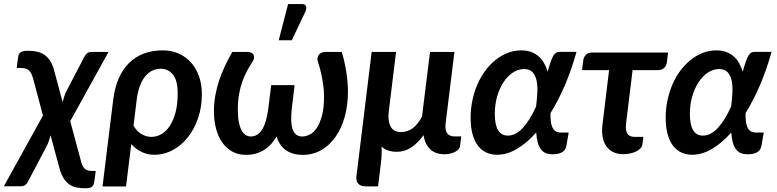

<svg xmlns="http://www.w3.org/2000/svg" viewBox="-70 -776 3934 972"><path d="M340 39.5Q343 52 347.2 61.5Q351.5 71 358 77.2Q364.5 83.5 373.8 86.5Q383 89.5 396.5 89.5H414.5L408.5 136.5Q407 149 404 157Q401 165 395.5 169.5Q390 174 381 175.5Q372 177 359 177Q336.5 177 316.8 173Q297 169 280.8 157.5Q264.5 146 251.8 126Q239 106 230.5 73.5L186 -91Q182 -77 177.8 -64Q173.5 -51 168.5 -40.5L71 144.5Q67 153.5 58.2 160.2Q49.5 167 35 167H-50.5L147.5 -191L97 -380.5Q92.5 -395.5 87.2 -405.2Q82 -415 74.8 -421Q67.5 -427 57.2 -429.5Q47 -432 32 -432H14.5L20 -475Q21.5 -484 22.8 -492Q24 -500 28.5 -506Q33 -512 43 -515.5Q53 -519 71.5 -519Q97.5 -519 118.2 -514.2Q139 -509.5 155.2 -498.2Q171.5 -487 183.2 -469Q195 -451 202.5 -425L247 -259.5Q251 -274 255.2 -287.2Q259.5 -300.5 264.5 -311L358 -490.5Q362.5 -499.5 371 -506.2Q379.5 -513 394 -513H479.5L285.5 -162.5Z M606 -140Q623 -110 647.5 -96.5Q672 -83 696 -83Q723 -83 747.2 -97Q771.5 -111 789.8 -138.8Q808 -166.5 818.8 -207.8Q829.5 -249 829.5 -303Q829.5 -368.5 805.8 -398.2Q782 -428 743 -428Q722 -428 702.2 -419Q682.5 -410 666.5 -391Q650.5 -372 639 -343Q627.5 -314 622.5 -274.5ZM503 -270Q518 -392 582.8 -456.5Q647.5 -521 754.5 -521Q797 -521 833 -505.5Q869 -490 895.5 -461.2Q922 -432.5 937 -391.2Q952 -350 952 -298.5Q952 -235 933.2 -179.2Q914.5 -123.5 881.8 -82Q849 -40.5 805 -16.5Q761 7.5 710.5 7.5Q676 7.5 646.5 -7Q617 -21.5 594.5 -46.5L568 168H449Z M1660 -513Q1667 -491 1672.8 -465.8Q1678.5 -440.5 1682.8 -414.2Q1687 -388 1689.2 -362Q1691.5 -336 1691.5 -313Q1691.5 -242.5 1674.8 -183.5Q1658 -124.5 1627.8 -82Q1597.5 -39.5 1555.8 -15.8Q1514 8 1464 8Q1434.5 8 1412.2 1Q1390 -6 1373.8 -18.5Q1357.5 -31 1346.8 -48Q1336 -65 1330 -85Q1318.5 -65 1303.5 -48Q1288.5 -31 1269.5 -18.5Q1250.5 -6 1227 1Q1203.5 8 1175 8Q1136.5 8 1106.2 -8.5Q1076 -25 1055.2 -54.5Q1034.5 -84 1023.8 -124.5Q1013 -165 1013 -213Q1013 -253.5 1020 -292.5Q1027 -331.5 1039.5 -369Q1052 -406.5 1069 -442.5Q1086 -478.5 1106 -513H1183.5Q1191.5 -513 1199.8 -510Q1208 -507 1212.5 -500.5Q1217 -494 1216 -483.2Q1215 -472.5 1204.5 -457.5Q1192 -438.5 1179.5 -415Q1167 -391.5 1156.8 -362.8Q1146.5 -334 1140.2 -299Q1134 -264 1134 -222Q1134 -182.5 1139.5 -156.2Q1145 -130 1154.2 -114.2Q1163.5 -98.5 1175.2 -91.8Q1187 -85 1199.5 -85Q1218.5 -85 1233.2 -95Q1248 -105 1258.8 -123.2Q1269.5 -141.5 1276.5 -166.5Q1283.5 -191.5 1287.5 -221.5L1303 -345H1421.5L1406.5 -221.5H1407Q1403.5 -191.5 1404.2 -166.5Q1405 -141.5 1411 -123.2Q1417 -105 1429 -95Q1441 -85 1460 -85Q1478.5 -85 1498 -94.8Q1517.5 -104.5 1533.5 -128Q1549.5 -151.5 1560 -190.8Q1570.5 -230 1570.5 -289Q1570.5 -314 1567 -340.2Q1563.5 -366.5 1558.8 -390Q1554 -413.5 1548.8 -432.2Q1543.5 -451 1540 -461Q1535.5 -475.5 1538 -485.5Q1540.5 -495.5 1546.5 -501.5Q1552.5 -507.5 1560.5 -510.2Q1568.5 -513 1574.5 -513ZM1341 -572 1388.5 -755.5H1458.5Q1474.5 -755.5 1479 -744.8Q1483.5 -734 1475.5 -716L1407 -572Z M2265 -85.5 2259 -36.5Q2258 -28.5 2251.8 -21Q2245.5 -13.5 2235 -7.8Q2224.5 -2 2210 1.5Q2195.5 5 2178 5Q2158.5 5 2141 -0.8Q2123.5 -6.5 2110 -18.5Q2096.5 -30.5 2087.2 -48.8Q2078 -67 2074.5 -92Q2045 -51.5 2011.8 -29.5Q1978.5 -7.5 1939.5 -7.5Q1889.5 -7.5 1861.5 -34Q1863 -13.5 1862 7.8Q1861 29 1858.5 47.5L1844 167.5H1782.5Q1756.5 167.5 1744 154.2Q1731.5 141 1734.5 116L1811.5 -513H1935L1898 -210Q1892.5 -163.5 1907.5 -135.5Q1922.5 -107.5 1959.5 -107.5Q1994.5 -107.5 2021 -128.2Q2047.5 -149 2066.5 -186.5L2107 -513H2230.5L2186 -151.5Q2182 -117.5 2193.8 -101.5Q2205.5 -85.5 2229.5 -85.5Z M2501 -89.5Q2540.5 -89.5 2576.5 -128.2Q2612.5 -167 2644 -237Q2648.5 -274 2650.2 -308.2Q2652 -342.5 2646.2 -368.8Q2640.5 -395 2625.8 -410.8Q2611 -426.5 2583 -426.5Q2553.5 -426.5 2526.5 -408.8Q2499.5 -391 2479.2 -360.2Q2459 -329.5 2447 -288.2Q2435 -247 2435 -199.5Q2435 -89.5 2501 -89.5ZM2848.5 -513.5Q2823.5 -423 2790 -345Q2756.5 -267 2717 -203.5Q2716.5 -182 2718.2 -164Q2720 -146 2725.8 -132.8Q2731.5 -119.5 2742.2 -112.2Q2753 -105 2770.5 -105H2809L2797 -36.5Q2795.5 -29.5 2791.8 -22Q2788 -14.5 2780.2 -8.5Q2772.5 -2.5 2760 1.2Q2747.5 5 2728 5Q2707 5 2692.2 -1.2Q2677.5 -7.5 2667.8 -21Q2658 -34.5 2652.2 -55.2Q2646.5 -76 2644.5 -105Q2596.5 -51 2546.2 -21.8Q2496 7.5 2446.5 7.5Q2417 7.5 2392.2 -3.8Q2367.5 -15 2349.8 -38.2Q2332 -61.5 2322.2 -96.8Q2312.5 -132 2312.5 -180Q2312.5 -226 2321.8 -269.2Q2331 -312.5 2347.8 -350.5Q2364.5 -388.5 2388 -419.8Q2411.5 -451 2440 -473.5Q2468.5 -496 2501 -508.5Q2533.5 -521 2568.5 -521Q2597 -521 2618.8 -513Q2640.5 -505 2657 -490.5Q2673.5 -476 2684.5 -456.2Q2695.5 -436.5 2702.5 -413Q2711.5 -445.5 2718.5 -465.2Q2725.5 -485 2732.5 -495.8Q2739.5 -506.5 2746.8 -510Q2754 -513.5 2763.5 -513.5Z M3306.5 -463Q3304 -442.5 3292 -431.8Q3280 -421 3260.5 -421H3132.5L3099.5 -151.5Q3095.5 -117.5 3105.5 -100.2Q3115.5 -83 3143.5 -83H3187L3182.5 -46.5Q3181 -34 3171.8 -24.5Q3162.5 -15 3148.8 -8.5Q3135 -2 3118.2 1.2Q3101.5 4.5 3085 4.5Q3054.5 4.5 3033 -6.8Q3011.5 -18 2998.2 -37.8Q2985 -57.5 2980.5 -84.8Q2976 -112 2980 -144.5L3013.5 -421H2876.5L2883 -472Q2885 -487 2896.2 -498.5Q2907.5 -510 2927.5 -510H3312Z M3488.5 -89.5Q3528 -89.5 3564 -128.2Q3600 -167 3631.5 -237Q3636 -274 3637.8 -308.2Q3639.5 -342.5 3633.8 -368.8Q3628 -395 3613.2 -410.8Q3598.5 -426.5 3570.5 -426.5Q3541 -426.5 3514 -408.8Q3487 -391 3466.8 -360.2Q3446.5 -329.5 3434.5 -288.2Q3422.5 -247 3422.5 -199.5Q3422.5 -89.5 3488.5 -89.5ZM3836 -513.5Q3811 -423 3777.5 -345Q3744 -267 3704.5 -203.5Q3704 -182 3705.8 -164Q3707.5 -146 3713.2 -132.8Q3719 -119.5 3729.8 -112.2Q3740.5 -105 3758 -105H3796.5L3784.5 -36.5Q3783 -29.5 3779.2 -22Q3775.5 -14.5 3767.8 -8.5Q3760 -2.5 3747.5 1.2Q3735 5 3715.5 5Q3694.5 5 3679.8 -1.2Q3665 -7.5 3655.2 -21Q3645.5 -34.5 3639.8 -55.2Q3634 -76 3632 -105Q3584 -51 3533.8 -21.8Q3483.5 7.5 3434 7.5Q3404.5 7.5 3379.8 -3.8Q3355 -15 3337.2 -38.2Q3319.5 -61.5 3309.8 -96.8Q3300 -132 3300 -180Q3300 -226 3309.2 -269.2Q3318.5 -312.5 3335.2 -350.5Q3352 -388.5 3375.5 -419.8Q3399 -451 3427.5 -473.5Q3456 -496 3488.5 -508.5Q3521 -521 3556 -521Q3584.5 -521 3606.2 -513Q3628 -505 3644.5 -490.5Q3661 -476 3672 -456.2Q3683 -436.5 3690 -413Q3699 -445.5 3706 -465.2Q3713 -485 3720 -495.8Q3727 -506.5 3734.2 -510Q3741.5 -513.5 3751 -513.5Z"/></svg>

Font: Lato 2
Style: Bold Italic
Weight: 700
Italic angle: -7°
Designer: Lukasz Dziedzic with Adam Twardoch and Botio Nikoltchev
Foundry: tyPoland Lukasz Dziedzic
Version: Version 2.015; 2015-08-06; http://www.latofonts.com/